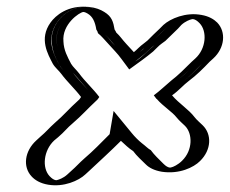

<svg xmlns="http://www.w3.org/2000/svg" viewBox="-20 -595 692 578"><path d="M344 -188C354 -176 366 -165 376 -156C385 -149 392 -140 402 -135C412 -121 428 -108 440 -95C471 -64 527 -73 560 -106C597 -143 597 -195 569 -223C561 -231 553 -238 546 -247C530 -268 501 -284 483 -306C482 -306 482 -306 481 -307C499 -320 512 -334 526 -346C550 -363 568 -383 589 -404L600 -414C638 -448 640 -503 613 -532C584 -563 530 -557 495 -525L484 -514C470 -501 460 -491 446 -478L437 -470C427 -463 418 -455 410 -446C404 -441 385 -426 379 -422C366 -440 356 -453 340 -468C327 -482 322 -490 309 -501C308 -504 307 -507 305 -510C301 -534 294 -551 274 -563C212 -601 129 -537 136 -468C137 -441 148 -419 159 -399C166 -387 177 -378 186 -367C201 -346 226 -324 242 -302C215 -275 196 -254 168 -230C150 -215 140 -203 123 -188L111 -177C74 -143 68 -89 96 -59C125 -28 179 -32 214 -65L226 -76C266 -112 304 -148 342 -186C343 -186 344 -187 344 -188ZM470 -295C492 -270 519 -256 533 -237C542 -227 550 -220 558 -212C581 -189 580 -145 550 -115C523 -88 477 -81 452 -106C438 -120 423 -134 413 -147C404 -152 397 -160 386 -168C377 -176 366 -188 357 -199L336 -224L330 -194C303 -167 283 -146 256 -123C240 -109 232 -99 217 -86L205 -75C176 -48 132 -44 108 -70C86 -94 91 -139 121 -167L132 -178C152 -195 159 -205 176 -219C205 -243 221 -265 247 -288C249 -290 252 -292 254 -295L261 -304C243 -329 214 -356 199 -377C190 -390 179 -398 173 -408C158 -437 134 -480 166 -524C188 -555 230 -571 264 -550C282 -539 286 -526 290 -503C293 -499 295 -495 296 -491C309 -480 312 -473 327 -457C341 -441 354 -430 367 -412L374 -401L387 -410C394 -415 411 -429 418 -435C427 -443 435 -452 445 -459L455 -468C470 -482 479 -491 493 -504L504 -515C533 -541 577 -545 601 -520C623 -497 621 -452 591 -424L580 -414C559 -393 540 -373 518 -357C502 -345 490 -331 474 -319L459 -308ZM470 -295 459 -308 474 -319C490 -331 503 -344 518 -357C540 -374 559 -392 580 -414L591 -424C621 -452 623 -497 601 -520C577 -545 533 -541 504 -515L493 -504C479 -491 470 -482 455 -468L445 -459C426 -444 409 -423 387 -410L374 -401L367 -412C354 -429 343 -442 328 -456C312 -471 309 -480 296 -491C295 -495 293 -499 290 -503C286 -526 282 -539 264 -550C230 -571 188 -555 166 -524C135 -481 157 -437 173 -408C178 -399 188 -390 198 -378C215 -358 242 -329 261 -304L254 -295C252 -292 249 -290 247 -288C221 -265 205 -243 176 -219C159 -205 152 -195 132 -178L121 -167C91 -139 86 -94 108 -70C132 -44 176 -48 205 -75L217 -86C232 -99 240 -109 256 -123C283 -146 303 -167 330 -194L336 -224L357 -199C366 -188 377 -176 386 -168C397 -160 404 -152 413 -147C423 -134 438 -120 452 -106C477 -81 523 -88 550 -115C580 -145 581 -189 558 -212C550 -220 542 -227 533 -237C519 -256 492 -270 470 -295ZM546 -247C553 -238 561 -231 569 -223C597 -195 597 -143 560 -106C527 -73 471 -64 440 -95C427 -108 413 -121 402 -135C393 -140 386 -148 376 -156C366 -165 354 -176 344 -188C304 -149 267 -113 226 -76L214 -65C179 -32 125 -28 96 -59C68 -89 74 -143 111 -177L123 -188C142 -204 149 -214 168 -230C196 -254 215 -275 242 -302C226 -324 201 -346 186 -367C178 -378 166 -386 159 -399C144 -426 115 -477 154 -531C181 -568 233 -589 274 -563C294 -550 301 -534 305 -510C307 -507 307 -505 309 -501C321 -490 327 -482 340 -468C354 -453 365 -441 379 -422C402 -437 414 -452 437 -470L446 -478C459 -491 469 -500 484 -514L495 -525C531 -557 584 -563 613 -532C640 -503 638 -448 600 -414L589 -404C569 -383 550 -363 526 -346C512 -336 501 -322 481 -307C502 -283 528 -270 546 -247ZM452 -297C472 -274 498 -259 512 -241C520 -231 530 -223 537 -216C560 -193 561 -143 528 -111C516 -99 501 -92 495 -91C495 -91 487 -87 472 -102C458 -116 444 -129 434 -143C426 -147 419 -155 407 -164C397 -172 386 -183 377 -194L322 -261L310 -191C283 -164 261 -141 234 -118C218 -104 210 -94 195 -81L183 -70C170 -58 156 -54 152 -53C152 -53 144 -49 129 -65C106 -90 111 -142 143 -172L155 -182C174 -198 182 -210 199 -224C227 -248 244 -268 270 -292C274 -295 276 -299 279 -303C261 -327 234 -352 219 -373C209 -386 200 -393 194 -403C183 -424 172 -444 171 -470C166 -522 219 -558 231 -559C231 -559 236 -559 244 -554C259 -545 266 -530 270 -506C273 -502 274 -499 275 -495C287 -485 292 -478 307 -462C321 -446 333 -435 346 -417L369 -386L409 -415C416 -420 434 -434 441 -440C450 -448 457 -457 467 -464L478 -472C493 -486 502 -496 516 -509L526 -520C538 -531 552 -536 557 -537C557 -537 566 -541 581 -525C604 -501 601 -449 568 -419L557 -409C535 -387 517 -369 495 -352C477 -337 462 -322 443 -308C445 -306 452 -295 452 -297ZM498 -308C518 -322 533 -340 548 -351C572 -369 591 -388 611 -409L622 -419C657 -451 661 -499 634 -527C624 -537 609 -546 587 -550C539 -559 493 -539 472 -520L461 -509C447 -496 437 -486 424 -473L414 -465C400 -455 393 -446 383 -438C375 -447 368 -454 360 -463C347 -477 342 -486 330 -497C329 -500 327 -503 325 -506C321 -529 317 -545 294 -559C283 -566 268 -572 249 -574C184 -581 147 -548 132 -527C97 -478 124 -432 139 -403C146 -391 157 -383 165 -372C181 -350 207 -326 224 -303C222 -300 219 -295 216 -293C188 -268 172 -248 145 -225C127 -209 120 -199 101 -183L89 -172C54 -140 48 -93 75 -64C85 -53 101 -43 125 -39C172 -31 217 -51 237 -70L249 -81C280 -110 314 -141 344 -171C356 -160 367 -149 381 -140C392 -125 406 -113 419 -100C429 -90 444 -82 467 -78C520 -70 563 -91 582 -110C617 -144 618 -191 590 -218C582 -226 573 -233 566 -242C548 -266 519 -283 498 -308Z"/></svg>

Font: Blanket
Style: Black
Weight: 900
Foundry: Cannot Into Space Fonts
Version: Version 0.9